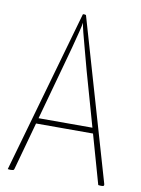

<svg xmlns="http://www.w3.org/2000/svg" viewBox="-81 -761 598 817"><g transform="rotate(10 218.0 -352.0)"><path d="M24 1Q23 1 19 1Q15 1 10 0L210 -703Q210 -705 215 -705Q218 -705 220.5 -704.5Q223 -704 224 -703L425 -10Q427 -4 425 -1.5Q423 1 417 1Q414 1 409.5 1Q405 1 401 0L268 -470Q256 -516 244.5 -557.5Q233 -599 225.5 -629Q218 -659 217 -669Q216 -659 208.5 -629Q201 -599 190 -557.5Q179 -516 166 -470L38 -6Q37 -1 33 0Q29 1 24 1ZM92 -212V-236H355V-212Z"/></g></svg>

Font: Yanone Kaffeesatz ExtraLight ExtraLight
Style: Regular
Weight: 250
Version: Version 2.003